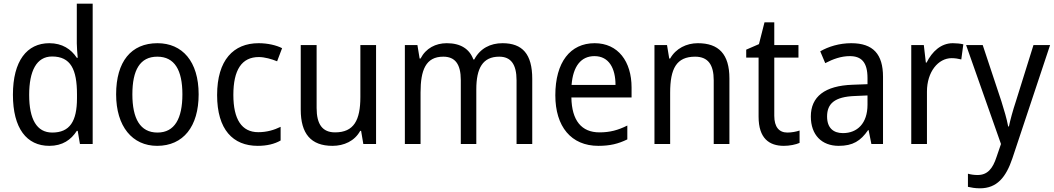

<svg xmlns="http://www.w3.org/2000/svg" viewBox="-20 -780 5710 1040"><path d="M247 10C319 10 365 -23 396 -71H401L413 0H482V-760H396V-545C396 -524 399 -489 401 -467H396C365 -514 317 -546 247 -546C126 -546 50 -450 50 -267C50 -84 125 10 247 10ZM263 -62C179 -62 138 -134 138 -266C138 -396 178 -474 262 -474C363 -474 397 -404 397 -269V-248C397 -123 358 -62 263 -62Z M1056 -269C1056 -448 967 -546 833 -546C690 -546 609 -446 609 -269C609 -95 697 10 831 10C973 10 1056 -95 1056 -269ZM697 -269C697 -400 738 -473 832 -473C926 -473 968 -400 968 -269C968 -138 926 -62 833 -62C739 -62 697 -138 697 -269Z M1376 10C1426 10 1467 0 1500 -19V-93C1465 -76 1426 -64 1379 -64C1289 -64 1244 -134 1244 -266C1244 -401 1289 -471 1382 -471C1413 -471 1452 -460 1481 -448L1508 -519C1477 -535 1430 -546 1381 -546C1245 -546 1156 -455 1156 -265C1156 -78 1242 10 1376 10Z M2017 -536H1932V-255C1932 -129 1897 -63 1795 -63C1727 -63 1695 -106 1695 -195V-536H1609V-186C1609 -56 1664 10 1781 10C1843 10 1901 -16 1931 -71H1936L1948 0H2017Z M2702 -546C2636 -546 2581 -518 2549 -458H2544C2523 -515 2475 -546 2400 -546C2340 -546 2287 -519 2258 -463H2253L2241 -536H2173V0H2258V-279C2258 -400 2286 -473 2381 -473C2445 -473 2476 -433 2476 -346V0H2560V-296C2560 -411 2595 -473 2684 -473C2747 -473 2778 -432 2778 -345V0H2863V-353C2863 -487 2810 -546 2702 -546Z M3201 -546C3069 -546 2988 -443 2988 -264C2988 -94 3074 10 3221 10C3284 10 3329 -1 3378 -25V-100C3328 -75 3284 -63 3227 -63C3130 -63 3077 -127 3075 -252H3401V-306C3401 -447 3328 -546 3201 -546ZM3200 -476C3279 -476 3314 -409 3314 -320H3076C3084 -421 3127 -476 3200 -476Z M3760 -546C3699 -546 3641 -518 3610 -463H3605L3593 -536H3525V0H3610V-278C3610 -408 3644 -473 3745 -473C3815 -473 3846 -430 3846 -345V0H3931V-355C3931 -487 3873 -546 3760 -546Z M4245 -62C4200 -62 4174 -92 4174 -153V-468H4305V-536H4174V-659H4121L4091 -541L4022 -511V-468H4089V-148C4089 -30 4147 10 4226 10C4257 10 4291 3 4311 -6V-73C4294 -67 4268 -62 4245 -62Z M4591 -546C4527 -546 4468 -528 4423 -502L4450 -438C4492 -460 4536 -476 4583 -476C4646 -476 4679 -443 4679 -357V-324L4599 -321C4447 -316 4372 -256 4372 -149C4372 -49 4431 10 4523 10C4600 10 4642 -17 4682 -75H4685L4700 0H4763V-364C4763 -486 4710 -546 4591 -546ZM4611 -260 4679 -263V-213C4679 -111 4623 -59 4546 -59C4494 -59 4460 -87 4460 -149C4460 -218 4500 -256 4611 -260Z M5141 -546C5077 -546 5029 -501 4999 -441H4995L4984 -536H4916V0H5001V-284C5001 -391 5062 -465 5135 -465C5152 -465 5172 -462 5187 -458L5198 -540C5181 -544 5160 -546 5141 -546Z M5213 -536 5402 0 5378 70C5357 135 5328 168 5275 168C5256 168 5237 165 5223 161V232C5240 236 5262 240 5288 240C5380 240 5429 181 5464 77L5668 -536H5578L5483 -232C5466 -181 5452 -129 5445 -95H5441C5433 -138 5419 -184 5404 -232L5303 -536Z"/></svg>

Font: Noto Sans Georgian SemiCondensed
Style: Regular
Weight: 400
Width: 4
Designer: Monotype Design Team, Akaki Razmadze
Foundry: Google LLC
Version: Version 2.005